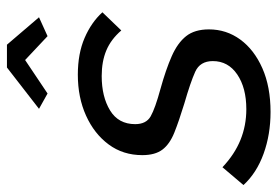

<svg xmlns="http://www.w3.org/2000/svg" viewBox="-164 -630 780 539"><g transform="rotate(-90 225.5 -360.0)"><path d="M181 10Q118 10 64 -9.5Q10 -29 -24 -66L26 -125Q62 -91 102.5 -74.5Q143 -58 189 -58Q249 -58 286.5 -83.5Q324 -109 324 -152Q324 -188 294 -201.5Q264 -215 205 -232Q156 -247 123.5 -260Q91 -273 75.5 -293.5Q60 -314 60 -350Q60 -404 90 -444.5Q120 -485 171 -508Q222 -531 286 -531Q345 -531 389 -512Q433 -493 461 -462L410 -409Q385 -438 354 -451Q323 -464 282 -464Q224 -464 185.5 -440.5Q147 -417 147 -370Q147 -339 169 -326.5Q191 -314 246 -299Q300 -284 337.5 -267.5Q375 -251 394 -227Q413 -203 413 -163Q413 -114 384.5 -75Q356 -36 304 -13Q252 10 181 10ZM190 -640 306 -730H370L447 -640L394 -616L327 -679L233 -616Z"/></g></svg>

Font: Raleway Medium
Style: Italic
Weight: 500
Italic angle: -12°
Designer: Matt McInerney, Pablo Impallari, Rodrigo Fuenzalida
Foundry: Matt McInerney, Pablo Impallari, Rodrigo Fuenzalida
Version: Version 4.026